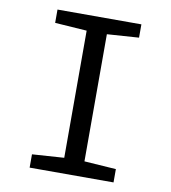

<svg xmlns="http://www.w3.org/2000/svg" viewBox="-81 -784 761 854"><g transform="rotate(10 300.0 -357.0)"><path d="M488.8 0H109.9V-60.1L253.9 -69.8V-644L109.9 -653.8V-713.9H488.8V-653.8L345.2 -644V-69.8L488.8 -60.1Z"/></g></svg>

Font: Apple Sans Adjectives
Style: Regular
Weight: 400
Monospace: yes
Foundry: Apple Sans Adjectives
Version: Version 0.01